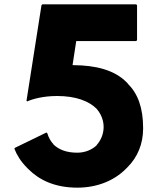

<svg xmlns="http://www.w3.org/2000/svg" viewBox="-20 -842 726 884"><path d="M226 -177V-178C213 -192 204 -208 198 -228L194 -232L50 -162L46 -158C57 -129 76 -98 104 -70L111 -63C159 -15 230 22 336 22C427 22 505 -10 559 -64L567 -72C613 -118 639 -179 639 -251C639 -347 614 -411 570 -455L568 -457V-458L563 -463C506 -521 419 -541 320 -542H314L331 -653H607L611 -657V-818L607 -822H175L171 -818L102 -378L105 -375C130 -386 178 -400 243 -400C330 -400 389 -376 423 -343L424 -342C470 -290 466 -220 425 -174V-173C404 -153 372 -139 336 -139C286 -139 251 -153 226 -177Z"/></svg>

Font: Hussar Woodtype
Style: Bd
Weight: 900
Foundry: Cannot Into Space Fonts
Version: Version 1.07